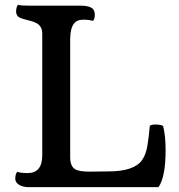

<svg xmlns="http://www.w3.org/2000/svg" viewBox="-20 -772 740 792"><path d="M663.1 -151.9Q663.1 -42 633.8 0H101.1Q62.5 0 47.9 -19.5Q43 -26.4 43 -34.7Q43 -53.2 50.8 -63Q67.4 -58.1 94.2 -58.1Q154.3 -58.1 154.3 -131.8V-633.3Q154.3 -667 126 -678.7Q117.7 -682.6 105.5 -686L81.1 -692.4Q57.6 -698.2 52 -706.8Q46.4 -715.3 46.4 -724.1Q46.4 -742.7 54.2 -752.4Q65.4 -748.5 102.5 -748.5H315.4Q340.8 -748.5 356 -740.5Q371.1 -732.4 371.1 -710.9Q371.1 -694.3 363.8 -686Q345.2 -690.9 328.4 -690.9Q311.5 -690.9 302 -687.3Q292.5 -683.6 285.2 -674.8Q270.5 -656.2 269.5 -613.8V-120.1Q270.5 -85.9 289.6 -74.2Q305.7 -64 348.6 -64L385.3 -64.5L427.2 -64.9Q533.7 -64.9 566.4 -112.3Q582.5 -135.7 588.1 -171.1Q593.8 -206.5 598.1 -253.4Q606 -258.3 619.1 -258.3Q644 -258.3 652.8 -252.4Q663.1 -212.4 663.1 -151.9Z"/></svg>

Font: Quando
Style: Regular
Weight: 400
Version: Version 1.002